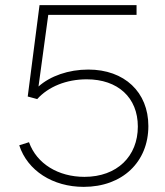

<svg xmlns="http://www.w3.org/2000/svg" viewBox="-20 -720 643 748"><path d="M306 8C457 8 558 -89 558 -229C558 -361 465 -449 324 -449C247 -449 176 -424 130 -383L168 -662H512V-700H134L88 -344L125 -334C168 -382 238 -411 318 -411C439 -411 517 -340 517 -227C517 -111 436 -31 309 -31C207 -31 123 -82 93 -166L55 -154C87 -55 186 8 306 8Z"/></svg>

Font: Fixel Display ExtraLight
Style: Regular
Weight: 200
Designer: AlfaBravo + MacPaw
Foundry: Kyrylo Tkachov, Marchela Mozhyna, Serhii Makarenko, Maria Weinstein, Zakhar Kryvoshyya
Version: Version 1.211